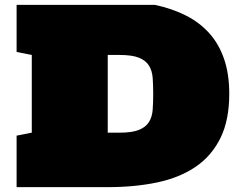

<svg xmlns="http://www.w3.org/2000/svg" viewBox="-20 -770 997 790"><path d="M617.2 -750Q688 -734.9 744.6 -706.3Q801.3 -677.7 841.1 -633.3Q880.9 -588.9 902.1 -527.1Q923.3 -465.3 923.3 -383.8Q923.3 -275.9 887.2 -202.4Q851.1 -128.9 785.4 -84Q719.7 -39.1 627.4 -19.5Q535.2 0 423.3 0H48.3V-211.9L110.8 -224.1V-543.9L48.3 -556.2V-750ZM471.2 -224.1Q523.4 -224.1 551.8 -235.6Q580.1 -247.1 593 -268.1Q606 -289.1 608.2 -318.4Q610.4 -347.7 610.4 -383.8Q610.4 -419.9 608.2 -449.5Q606 -479 593 -500Q580.1 -521 551.8 -532.5Q523.4 -543.9 471.2 -543.9H423.3V-224.1Z"/></svg>

Font: Holtwood One SC
Style: Regular
Weight: 400
Version: Version 1.000